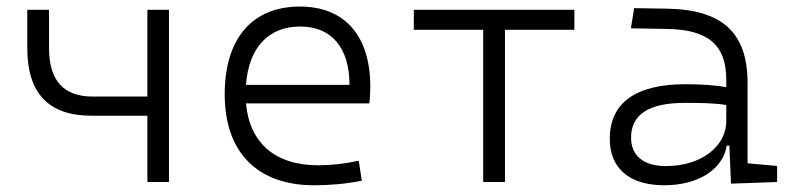

<svg xmlns="http://www.w3.org/2000/svg" viewBox="-20 -547 2384 577"><path d="M255.4 -199.2H422.9V0H487.8V-517.6H422.9V-256.8H258.8C170.9 -256.8 127.4 -305.2 127.4 -401.9V-517.6H62V-401.9C62 -266.6 126 -199.2 255.4 -199.2Z M924.3 9.8C970.7 9.8 1022 5.4 1067.4 -3.9L1058.1 -64C1018.6 -55.2 974.6 -50.3 936 -50.3C807.1 -50.3 730 -117.2 719.2 -236.3H1089.8C1091.8 -250 1092.8 -268.1 1092.8 -287.1C1092.8 -440.4 1015.1 -527.3 881.3 -527.3C737.8 -527.3 655.3 -431.2 655.3 -263.7C655.3 -89.4 752.9 9.8 924.3 9.8ZM719.2 -292C727.5 -403.3 786.1 -467.3 882.3 -467.3C976.1 -467.3 1030.3 -403.8 1030.3 -292Z M1432.1 0H1497.6V-457.5H1706.1V-517.6H1223.6V-457.5H1432.1Z M2176.8 4.9 2315.4 0V-48.3L2226.6 -56.2V-297.4C2226.6 -448.7 2151.4 -518.6 1982.4 -521L1885.7 -522.5L1876 -461.9L1985.8 -460C2107.9 -457.5 2162.6 -412.6 2162.6 -307.1V-285.2C2128.9 -291 2085.9 -293.9 2039.6 -293.9C1890.1 -293.9 1812.5 -237.8 1812.5 -129.4C1812.5 -41 1872.1 9.8 1976.1 9.8C2077.1 9.8 2152.3 -37.1 2164.1 -109.4H2171.9ZM2162.6 -231.4V-182.6C2162.6 -108.9 2089.4 -47.9 1981.4 -47.9C1914.6 -47.9 1876.5 -78.6 1876.5 -133.3C1876.5 -203.1 1930.2 -237.8 2037.6 -237.8C2078.1 -237.8 2124.5 -237.8 2162.6 -231.4Z"/></svg>

Font: Cascadia Code PL Light
Style: Regular
Weight: 300
Monospace: yes
Designer: Aaron Bell
Foundry: Saja Typeworks
Version: Version 2404.023